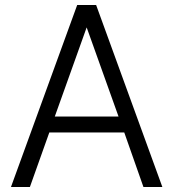

<svg xmlns="http://www.w3.org/2000/svg" viewBox="-20 -749 696 771"><path d="M290 -729H366L632 2H556L479 -217H178L100 2H24ZM328 -639 200 -281H456Z"/></svg>

Font: Sinter Normal
Style: Regular
Weight: 350
Foundry: Adobe & rsms
Version: Version 1.000